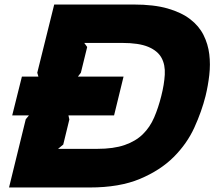

<svg xmlns="http://www.w3.org/2000/svg" viewBox="-20 -830 954 850"><path d="M890 -405Q873 -337 840.5 -265.5Q808 -194 749 -135Q690 -76 599.5 -38Q509 0 377 0H20L94 -302L108 -319H34L77 -491H150L145 -508L220 -810H572Q661 -810 722 -792.5Q783 -775 822 -745Q861 -715 881 -675Q901 -635 906.5 -590Q912 -545 906.5 -497.5Q901 -450 890 -405ZM694 -405Q707 -456 709.5 -499.5Q712 -543 695 -574Q678 -605 636.5 -622.5Q595 -640 520 -640H353L366 -622L338 -508L325 -491H527L485 -319H283L287 -301L260 -190L237 -171H410Q483 -171 532 -188Q581 -205 612.5 -236Q644 -267 662.5 -310Q681 -353 694 -405Z"/></svg>

Font: TypoPRO Sinkin Sans
Style: 800 Black Italic
Weight: 900
Italic angle: -112°
Designer: Keith Bates
Foundry: K-Type
Version: Sinkin Sans (version 1.0)  by Keith Bates   •   © 2014   www